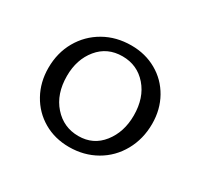

<svg xmlns="http://www.w3.org/2000/svg" viewBox="-89 -775 608 583"><g transform="rotate(30 215.0 -483.0)"><path d="M36 -479Q36 -532 60 -574Q84 -616 126 -640Q168 -664 221 -664Q270 -664 309.5 -641.5Q349 -619 371.5 -579Q394 -539 394 -489Q394 -436 370 -393Q346 -350 304 -326Q262 -302 210 -302Q160 -302 120.5 -325Q81 -348 58.5 -388.5Q36 -429 36 -479ZM333 -483Q333 -545 299.5 -583.5Q266 -622 214 -622Q161 -622 129 -583Q97 -544 97 -486Q97 -423 131.5 -384Q166 -345 218 -345Q270 -345 301.5 -385Q333 -425 333 -483Z"/></g></svg>

Font: Ysabeau SC
Style: Regular
Weight: 400
Designer: Christian Thalmann (Catharsis Fonts)
Version: Version 0.003